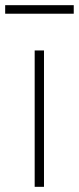

<svg xmlns="http://www.w3.org/2000/svg" viewBox="-29 -722 305 742"><path d="M105 0V-527H141V0ZM-9 -669V-702H256V-669Z"/></svg>

Font: Noto Sans KR Thin
Style: Regular
Weight: 100
Designer: Ryoko NISHIZUKA 西塚涼子 (kana, bopomofo & ideographs); Paul D. Hunt (Latin, Greek & Cyrillic); Sandoll Communications 산돌커뮤니
Foundry: Adobe
Version: Version 2.004-H2;hotconv 1.0.118;makeotfexe 2.5.65603